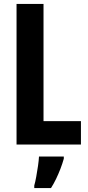

<svg xmlns="http://www.w3.org/2000/svg" viewBox="-20 -734 446 975"><path d="M64 0V-714H201V-119H391V0ZM304 72Q297 97 287 123Q277 149 265 174Q253 199 239 221H154V208Q159 191 164 163.5Q169 136 173 108.5Q177 81 178 61H304Z"/></svg>

Font: Noto Sans Khmer ExtraCondensed
Style: Bold
Weight: 700
Width: 2
Designer: Danh Hong and the Monotype Design Team
Foundry: Monotype Imaging Inc.
Version: Version 2.004